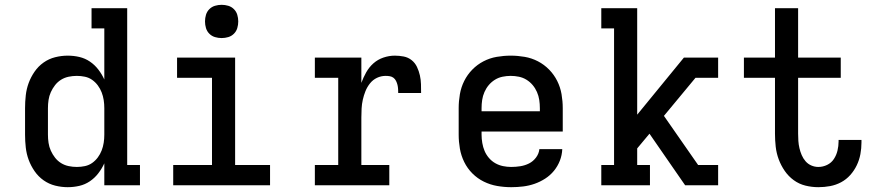

<svg xmlns="http://www.w3.org/2000/svg" viewBox="-20 -769 3640 797"><path d="M261 8Q235 8 209 1.5Q183 -5 161 -20.5Q139 -36 123.5 -58.5Q108 -81 99 -105.5Q90 -130 87 -156.5Q84 -183 84 -210V-320Q84 -347 87 -373.5Q90 -400 99 -424.5Q108 -449 123.5 -471.5Q139 -494 161 -509.5Q183 -525 209 -531.5Q235 -538 261 -538Q286 -538 309.5 -532.5Q333 -527 353 -513.5Q373 -500 388 -480.5Q403 -461 413 -439V-651H360V-735H508V-84H561V0H413V-91Q403 -69 388 -49.5Q373 -30 353 -16.5Q333 -3 309.5 2.5Q286 8 261 8ZM299 -76Q316 -76 332.5 -79.5Q349 -83 362.5 -92.5Q376 -102 386 -115.5Q396 -129 402 -144.5Q408 -160 410.5 -176.5Q413 -193 413 -210V-320Q413 -337 410.5 -353.5Q408 -370 402 -385.5Q396 -401 386 -414.5Q376 -428 362.5 -437.5Q349 -447 332.5 -450.5Q316 -454 299 -454Q282 -454 265 -450.5Q248 -447 233.5 -438Q219 -429 208.5 -415.5Q198 -402 191 -386.5Q184 -371 181.5 -354Q179 -337 179 -320V-210Q179 -193 181.5 -176Q184 -159 191 -143.5Q198 -128 208.5 -114.5Q219 -101 233.5 -92Q248 -83 265 -79.5Q282 -76 299 -76Z M699 0V-84H860V-446H715V-530H956V-84H1101V0ZM900 -611Q886 -611 872.5 -615Q859 -619 849 -629Q839 -639 835 -652.5Q831 -666 831 -680Q831 -694 835 -707.5Q839 -721 849 -731Q859 -741 872.5 -745Q886 -749 900 -749Q914 -749 927.5 -745Q941 -741 951 -731Q961 -721 965 -707.5Q969 -694 969 -680Q969 -666 965 -652.5Q961 -639 951 -629Q941 -619 927.5 -615Q914 -611 900 -611Z M1287 0V-84H1384V-446H1287V-530H1480V-425Q1488 -447 1500 -468.5Q1512 -490 1530 -506Q1548 -522 1571.5 -530Q1595 -538 1619 -538Q1637 -538 1655.5 -534.5Q1674 -531 1688.5 -519.5Q1703 -508 1711 -491Q1719 -474 1723 -456Q1727 -438 1727.5 -419.5Q1728 -401 1728 -383H1633Q1633 -391 1632.5 -399.5Q1632 -408 1630 -416.5Q1628 -425 1624 -433Q1620 -441 1613.5 -446Q1607 -451 1598.5 -452.5Q1590 -454 1581 -454Q1562 -454 1545 -446Q1528 -438 1516 -423Q1504 -408 1497 -390.5Q1490 -373 1486 -355Q1482 -337 1481 -318.5Q1480 -300 1480 -281V-84H1596V0Z M2102 8Q2073 8 2044 3Q2015 -2 1988.5 -15Q1962 -28 1941 -49Q1920 -70 1907 -96.5Q1894 -123 1889 -152Q1884 -181 1884 -210V-320Q1884 -349 1889 -378Q1894 -407 1907 -433Q1920 -459 1940.5 -480Q1961 -501 1987 -514.5Q2013 -528 2042 -533Q2071 -538 2100 -538Q2129 -538 2158 -533Q2187 -528 2213 -514.5Q2239 -501 2259.5 -480Q2280 -459 2293 -433Q2306 -407 2311 -378Q2316 -349 2316 -320V-223H1979V-210Q1979 -193 1982 -175.5Q1985 -158 1991.5 -142.5Q1998 -127 2009.5 -113.5Q2021 -100 2036 -91.5Q2051 -83 2068 -79.5Q2085 -76 2102 -76Q2121 -76 2140 -79Q2159 -82 2176 -90.5Q2193 -99 2205 -115Q2217 -131 2219 -150H2314Q2313 -125 2304 -102Q2295 -79 2279.5 -60Q2264 -41 2243 -27.5Q2222 -14 2199 -6Q2176 2 2151.5 5Q2127 8 2102 8ZM2221 -307V-320Q2221 -337 2218.5 -354Q2216 -371 2209 -387Q2202 -403 2191 -416Q2180 -429 2165.5 -438Q2151 -447 2134 -450.5Q2117 -454 2100 -454Q2083 -454 2066 -450.5Q2049 -447 2034.5 -438Q2020 -429 2009 -416Q1998 -403 1991 -387Q1984 -371 1981.5 -354Q1979 -337 1979 -320V-307Z M2476 0V-84H2529V-651H2476V-735H2625V-293L2819 -530H2961V-446H2867L2736 -288L2878 -84H2961V0H2824L2770 -78L2676 -214L2625 -153V-84H2678V0Z M3377 8Q3350 8 3323.5 1.5Q3297 -5 3275 -21Q3253 -37 3237.5 -59.5Q3222 -82 3212.5 -107.5Q3203 -133 3200 -160Q3197 -187 3197 -214V-446H3068V-530H3197V-735H3293V-530H3470V-446H3293V-214Q3293 -199 3294 -184Q3295 -169 3298.5 -154Q3302 -139 3308 -125Q3314 -111 3324 -99.5Q3334 -88 3348 -82Q3362 -76 3377 -76Q3396 -76 3413.5 -84.5Q3431 -93 3441.5 -109Q3452 -125 3456.5 -144Q3461 -163 3461 -182Q3461 -183 3461 -184.5Q3461 -186 3461 -188H3556Q3556 -185 3556 -182.5Q3556 -180 3556 -177Q3556 -153 3551.5 -129Q3547 -105 3536.5 -83Q3526 -61 3509.5 -42.5Q3493 -24 3471.5 -12.5Q3450 -1 3426 3.5Q3402 8 3377 8Z"/></svg>

Font: Iosevka Slab Medium Extended
Style: Regular
Weight: 500
Width: 7
Monospace: yes
Designer: Belleve Invis
Foundry: Belleve Invis
Version: Version 11.1.1; ttfautohint (v1.8.3)